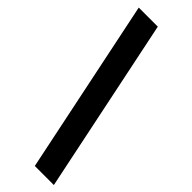

<svg xmlns="http://www.w3.org/2000/svg" viewBox="-260 -705 798 798"><g transform="rotate(45 138.5 -306.5)"><path d="M277 79H165L5 -692H117Z"/></g></svg>

Font: Bricolage Grotesque 24pt Condensed SemiBold
Style: Regular
Weight: 600
Width: 3
Designer: Mathieu Triay
Foundry: Atelier Triay
Version: Version 1.001;gftools[0.9.33.dev8+g029e19f]